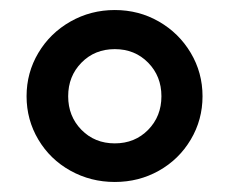

<svg xmlns="http://www.w3.org/2000/svg" viewBox="-20 -729 458 383"><path d="M33 -537Q33 -584 56.5 -623.5Q80 -663 120.5 -686Q161 -709 209 -709Q257 -709 297 -686Q337 -663 360.5 -623.5Q384 -584 384 -537Q384 -490 360.5 -450.5Q337 -411 297 -388.5Q257 -366 209 -366Q161 -366 120.5 -388.5Q80 -411 56.5 -450.5Q33 -490 33 -537ZM302 -537Q302 -577 275.5 -604Q249 -631 209 -631Q169 -631 142.5 -604Q116 -577 116 -537Q116 -497 142.5 -470Q169 -443 209 -443Q249 -443 275.5 -470Q302 -497 302 -537Z"/></svg>

Font: mBank
Style: Bold
Weight: 700
Designer: Julieta Ulanovsky
Foundry: Julieta Ulanovsky
Version: Version 7.200